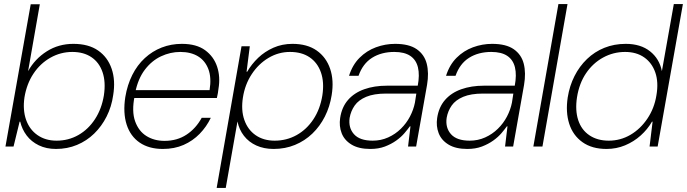

<svg xmlns="http://www.w3.org/2000/svg" viewBox="-20 -725 3399 950"><path d="M257 12Q209 12 172 -6Q135 -24 112 -54.5Q89 -85 80 -123H77L47 0H7L132 -704H177L119 -373Q153 -434 211.5 -471Q270 -508 343 -508Q418 -508 465.5 -475Q513 -442 532.5 -384.5Q552 -327 540 -254Q532 -197 507.5 -148.5Q483 -100 446 -64Q409 -28 361 -8Q313 12 257 12ZM260 -29Q319 -29 368 -57Q417 -85 450 -135.5Q483 -186 494 -253Q504 -319 487.5 -367.5Q471 -416 432.5 -442Q394 -468 338 -468Q280 -468 229.5 -439.5Q179 -411 145.5 -360.5Q112 -310 101 -243Q92 -181 109 -132.5Q126 -84 165.5 -56.5Q205 -29 260 -29Z M786 12Q717 12 671 -19.5Q625 -51 606.5 -109Q588 -167 600 -245Q610 -305 634.5 -354Q659 -403 696.5 -437.5Q734 -472 780.5 -490Q827 -508 880 -508Q952 -508 995 -476.5Q1038 -445 1054.5 -394.5Q1071 -344 1061 -286Q1060 -275 1058 -264Q1056 -253 1053 -240H632L639 -279H1017Q1027 -341 1011 -383Q995 -425 959.5 -446.5Q924 -468 872 -468Q823 -468 777 -446.5Q731 -425 697 -380.5Q663 -336 649 -267L646 -249Q631 -174 648.5 -125Q666 -76 704.5 -52Q743 -28 794 -28Q856 -28 902.5 -58.5Q949 -89 978 -142H1023Q1002 -98 968 -63Q934 -28 888.5 -8Q843 12 786 12Z M1052 205 1175 -496H1216L1200 -370H1203Q1225 -408 1257.5 -439Q1290 -470 1333 -489Q1376 -508 1427 -508Q1500 -508 1547 -475Q1594 -442 1613.5 -384.5Q1633 -327 1621 -254Q1612 -197 1587.5 -148.5Q1563 -100 1525.5 -64Q1488 -28 1439.5 -8Q1391 12 1334 12Q1286 12 1248.5 -5Q1211 -22 1187 -53Q1163 -84 1155 -124L1097 205ZM1339 -29Q1398 -29 1447.5 -56.5Q1497 -84 1530.5 -134.5Q1564 -185 1575 -253Q1585 -318 1568 -366.5Q1551 -415 1512 -441.5Q1473 -468 1415 -468Q1358 -468 1308.5 -438.5Q1259 -409 1225.5 -358Q1192 -307 1182 -243Q1172 -180 1189 -131.5Q1206 -83 1245 -56Q1284 -29 1339 -29Z M1812 12Q1755 12 1719.5 -9.5Q1684 -31 1670.5 -66Q1657 -101 1663 -141Q1671 -195 1702 -230.5Q1733 -266 1782.5 -283.5Q1832 -301 1894 -301H2047Q2057 -354 2048 -391.5Q2039 -429 2010 -448.5Q1981 -468 1931 -468Q1867 -468 1821 -439Q1775 -410 1754 -350H1707Q1724 -404 1759 -439Q1794 -474 1840 -491Q1886 -508 1935 -508Q2004 -508 2042 -481.5Q2080 -455 2091.5 -409.5Q2103 -364 2093 -305L2039 0H1999L2011 -100H2008Q1998 -86 1981.5 -66.5Q1965 -47 1940.5 -29.5Q1916 -12 1884.5 0Q1853 12 1812 12ZM1824 -29Q1865 -29 1900.5 -45Q1936 -61 1963.5 -88Q1991 -115 2008.5 -148.5Q2026 -182 2033 -217L2040 -262H1890Q1830 -262 1792 -246Q1754 -230 1735 -203Q1716 -176 1710 -142Q1703 -93 1731.5 -61Q1760 -29 1824 -29Z M2292 12Q2235 12 2199.5 -9.5Q2164 -31 2150.5 -66Q2137 -101 2143 -141Q2151 -195 2182 -230.5Q2213 -266 2262.5 -283.5Q2312 -301 2374 -301H2527Q2537 -354 2528 -391.5Q2519 -429 2490 -448.5Q2461 -468 2411 -468Q2347 -468 2301 -439Q2255 -410 2234 -350H2187Q2204 -404 2239 -439Q2274 -474 2320 -491Q2366 -508 2415 -508Q2484 -508 2522 -481.5Q2560 -455 2571.5 -409.5Q2583 -364 2573 -305L2519 0H2479L2491 -100H2488Q2478 -86 2461.5 -66.5Q2445 -47 2420.5 -29.5Q2396 -12 2364.5 0Q2333 12 2292 12ZM2304 -29Q2345 -29 2380.5 -45Q2416 -61 2443.5 -88Q2471 -115 2488.5 -148.5Q2506 -182 2513 -217L2520 -262H2370Q2310 -262 2272 -246Q2234 -230 2215 -203Q2196 -176 2190 -142Q2183 -93 2211.5 -61Q2240 -29 2304 -29Z M2619 0 2743 -705H2788L2664 0Z M2981 12Q2909 12 2862 -21.5Q2815 -55 2796.5 -112.5Q2778 -170 2789 -243Q2798 -300 2822.5 -348.5Q2847 -397 2884.5 -433Q2922 -469 2970.5 -488.5Q3019 -508 3076 -508Q3150 -508 3196.5 -471Q3243 -434 3255 -373L3314 -705H3359L3234 0H3194L3209 -123H3206Q3184 -85 3150 -54.5Q3116 -24 3073 -6Q3030 12 2981 12ZM2992 -29Q3050 -29 3099.5 -58Q3149 -87 3183.5 -138.5Q3218 -190 3228 -254Q3239 -318 3222.5 -366Q3206 -414 3167.5 -441Q3129 -468 3073 -468Q3015 -468 2964.5 -440.5Q2914 -413 2880 -363Q2846 -313 2835 -244Q2825 -179 2841 -130.5Q2857 -82 2896.5 -55.5Q2936 -29 2992 -29Z"/></svg>

Font: DM Sans 36pt ExtraLight
Style: Italic
Weight: 250
Italic angle: -10°
Designer: Colophon Foundry, Jonny Pinhorn
Foundry: Colophon Foundry
Version: Version 4.004;gftools[0.9.30]